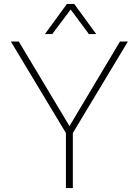

<svg xmlns="http://www.w3.org/2000/svg" viewBox="-20 -950 701 970"><path d="M207 -778 318 -930H355L466 -778H429L337 -902L244 -778ZM313 0V-278L35 -740H75L331 -313L586 -740H626L348 -278V0Z"/></svg>

Font: Be Vietnam Pro Thin
Style: Regular
Weight: 100
Designer: Lam Bao, Tony Le, Vietanh Nguyen
Foundry: Yellow Type Foundry
Version: Version 1.002; ttfautohint (v1.8.3)